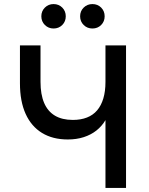

<svg xmlns="http://www.w3.org/2000/svg" viewBox="-20 -923 732 943"><path d="M498 0V-333Q480.5 -303.5 453.8 -282.2Q427 -261 391.5 -249.5Q356 -238 313 -238Q239 -238 186.5 -270Q134 -302 106 -363.5Q78 -425 78 -514V-700H179V-521Q179 -459 196.8 -417.5Q214.5 -376 249.8 -355Q285 -334 338 -334Q377 -334 407 -345.8Q437 -357.5 457 -381Q477 -404.5 487.5 -439.5Q498 -474.5 498 -521V-700H599V0ZM434 -783Q408.5 -783 391 -800.2Q373.5 -817.5 373.5 -843Q373.5 -868.5 391 -885.8Q408.5 -903 434 -903Q459.5 -903 476.8 -885.8Q494 -868.5 494 -843Q494 -817.5 476.8 -800.2Q459.5 -783 434 -783ZM243 -783Q218 -783 200.5 -800.2Q183 -817.5 183 -843Q183 -868.5 200.5 -885.8Q218 -903 243 -903Q268.5 -903 285.8 -885.8Q303 -868.5 303 -843Q303 -817.5 285.8 -800.2Q268.5 -783 243 -783Z"/></svg>

Font: Overpass Medium
Style: Regular
Weight: 500
Designer: Delve Withrington, Dave Bailey, Thomas Jockin
Foundry: Delve Fonts LLC
Version: Version 4.000